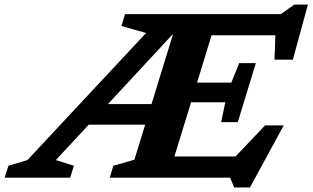

<svg xmlns="http://www.w3.org/2000/svg" viewBox="-100 -768 1351 830"><path d="M141.5 -76 219.5 -51.5 203.5 0H-80L-63.5 -51.5L18.5 -76L531.5 -625.5L425 -655.5L440.5 -707H1114L1172 -748H1231L1166 -510H1086.5L1090.5 -615.5H814.5L752 -411H900L934 -495H1006L928 -240H856L874 -326H726L654 -91.5H918L1046 -226H1126.5L980.5 42.5H912.5L894.5 0H374.5L390 -51.5L481 -77.5L527.5 -229H283.5ZM366.5 -318H555L648.5 -622Z"/></svg>

Font: Newsreader 6pt SemiBold
Style: Italic
Weight: 600
Italic angle: -17°
Designer: Hugues Gentile
Foundry: Production Type
Version: Version 1.003; ttfautohint (v1.8.3)